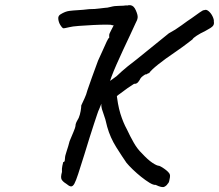

<svg xmlns="http://www.w3.org/2000/svg" viewBox="-20 -683 863 756"><path d="M420 -584Q420 -586 398.5 -586Q377 -586 347 -584.5Q317 -583 290.5 -581Q264 -579 253 -576Q244 -574 237 -572.5Q230 -571 228 -572Q224 -574 217.5 -584.5Q211 -595 209.5 -608Q208 -621 219 -627Q237 -638 252.5 -640Q268 -642 287 -643Q306 -644 331 -647Q354 -647 371 -649.5Q388 -652 392 -652Q402 -652 416.5 -656Q431 -660 450 -660Q457 -660 465 -660.5Q473 -661 479 -662L466 -580ZM240 40Q227 32 222.5 23.5Q218 15 224 -6Q223 -19 225.5 -30Q228 -41 229 -45Q234 -45 235 -51Q236 -57 236 -61Q236 -69 242.5 -88Q249 -107 254 -127Q262 -146 269.5 -164Q277 -182 277 -186Q277 -194 281 -202.5Q285 -211 290 -219Q295 -231 297.5 -245.5Q300 -260 300 -268Q306 -281 313 -296Q320 -311 324 -327Q330 -344 341.5 -377Q353 -410 366 -444Q375 -463 384 -483.5Q393 -504 400 -519Q407 -534 410 -534Q410 -534 410 -537.5Q410 -541 410 -545Q410 -550 418 -564.5Q426 -579 433 -595Q443 -610 447 -623.5Q451 -637 451 -637Q451 -637 454.5 -643Q458 -649 462 -653Q480 -664 493.5 -662.5Q507 -661 515 -642Q523 -624 522 -614Q521 -604 514 -592Q506 -574 493 -546.5Q480 -519 465.5 -488Q451 -457 438.5 -428.5Q426 -400 418.5 -379.5Q411 -359 411 -354L370 -252Q368 -249 363 -234Q358 -219 350 -195Q342 -171 332.5 -140.5Q323 -110 312 -74Q297 -26 288 1.5Q279 29 273 40Q267 51 260 51Q256 51 251 48Q246 45 240 40ZM593 45Q584 46 568.5 36.5Q553 27 535.5 13Q518 -1 502.5 -16Q487 -31 478 -42Q462 -65 438 -103Q414 -141 402 -184Q395 -216 387.5 -235Q380 -254 379 -267L380 -334L438 -325Q443 -271 454 -235.5Q465 -200 480 -173Q492 -147 506.5 -121.5Q521 -96 539 -79Q562 -54 580 -42Q598 -30 607 -30Q616 -26 625.5 -19.5Q635 -13 641.5 -6.5Q648 0 649 5Q650 8 649 16Q648 24 646 31Q644 38 640 41Q636 48 627 52.5Q618 57 593 45ZM366 -330 439 -383Q442 -386 459.5 -402Q477 -418 519 -450L645 -552Q670 -565 695 -583.5Q720 -602 734 -611Q751 -623 765.5 -633.5Q780 -644 784 -643Q792 -647 801.5 -639Q811 -631 817 -618.5Q823 -606 822 -598Q824 -588 818.5 -581Q813 -574 790 -562Q769 -552 754.5 -542.5Q740 -533 738 -528Q738 -528 718.5 -513Q699 -498 670 -478Q630 -451 602.5 -429Q575 -407 567 -395Q563 -395 559.5 -392Q556 -389 552 -390Q552 -390 544.5 -385Q537 -380 533 -374Q531 -369 524.5 -360.5Q518 -352 508 -353Q501 -349 483 -336.5Q465 -324 445.5 -309Q426 -294 412 -282Q398 -270 397 -268Z"/></svg>

Font: Caveat Medium
Style: Regular
Weight: 500
Designer: Pablo Impallari
Foundry: Pablo Impallari
Version: Version 2.000